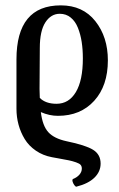

<svg xmlns="http://www.w3.org/2000/svg" viewBox="-20 -445 449 723"><path d="M268.1 257.8Q264.6 258.8 259.8 252Q254.9 245.1 253.2 238.3Q251.5 231.4 254.9 229Q270 223.1 279.1 212.6Q288.1 202.1 288.1 189.9Q288.1 181.6 283.9 176.3Q279.8 170.9 266.4 166.3Q252.9 161.6 240 158.9Q227.1 156.2 197.3 150.9Q183.6 148.4 175.8 147Q141.6 140.6 115 122.3Q88.4 104 73 78.6Q57.6 53.2 49.8 24.4Q42 -4.4 42 -35.2V-221.2Q42 -424.8 209 -424.8Q292 -424.8 339.1 -365.2Q386.2 -305.7 386.2 -217.8Q386.2 -122.1 334.7 -65.4Q283.2 -8.8 198.2 -8.8Q166 -8.8 133.8 -22.9Q140.1 28.8 161.9 52.7Q183.6 76.7 231 86.9Q302.2 101.6 330.6 119.1Q358.9 136.7 358.9 170.9Q358.9 201.2 335.7 223.9Q312.5 246.6 268.1 257.8ZM128.9 -109.9Q128.9 -103.5 129.4 -92Q129.9 -80.6 129.9 -76.2Q151.9 -54.2 192.9 -54.2Q239.3 -54.2 265.6 -98.1Q292 -142.1 292 -225.1Q292 -258.3 287.6 -287.1Q283.2 -315.9 273.4 -340.3Q263.7 -364.7 246.3 -378.9Q229 -393.1 205.1 -393.1Q171.9 -393.1 150.9 -360.8Q129.9 -328.6 129.9 -264.2Z"/></svg>

Font: Junicode SmCond Medium
Style: Regular
Weight: 500
Width: 4
Designer: Peter S. Baker
Version: Version 2.206